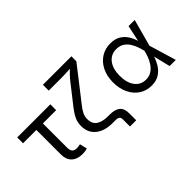

<svg xmlns="http://www.w3.org/2000/svg" viewBox="-95 -1209 1829 1829"><g transform="rotate(-45 819.5 -294.0)"><path d="M339.4 6.8Q268.6 6.8 229 -30.5Q189.5 -67.9 189.5 -134.8V-467.3H9.8V-545.9H456.1V-467.3H277.3V-141.6Q277.3 -105 292.2 -88.1Q307.1 -71.3 341.3 -71.3Q350.1 -71.3 363 -73.2Q376 -75.2 386.7 -77.1L404.3 -2.9Q376.5 6.8 339.4 6.8Z M843.3 140.1V46.4Q843.3 20 830.6 10Q817.9 0 786.1 0H749.5Q641.6 0 579.1 -51.3Q516.6 -102.5 516.6 -192.4Q516.6 -241.7 535.6 -282.2Q554.7 -322.8 590.6 -368.7Q626.5 -414.6 676.8 -478.5L740.2 -559.6Q764.6 -590.8 786.6 -613.8Q808.6 -636.7 827.1 -653.8Q795.4 -651.4 760.3 -650.1Q725.1 -648.9 696.3 -648.9H537.6V-727.5H921.4V-660.6L740.2 -427.7Q694.3 -368.7 664.3 -330.8Q634.3 -293 619.6 -262.9Q605 -232.9 605 -197.3Q605 -132.8 647.9 -104.7Q690.9 -76.7 763.2 -76.7H788.1Q857.9 -76.7 892.6 -47.6Q927.2 -18.6 927.2 44.4V140.1Z M1265.6 11.7Q1195.3 11.7 1141.1 -24.4Q1086.9 -60.5 1056.4 -124.3Q1025.9 -188 1025.9 -270.5Q1025.9 -354 1056.9 -417.5Q1087.9 -481 1143.1 -516.8Q1198.2 -552.7 1269.5 -552.7Q1332.5 -552.7 1373.8 -527.1Q1415 -501.5 1439 -462.2Q1462.9 -422.9 1474.6 -381.8L1509.8 -545.9H1592.8L1518.6 -272.9L1600.6 0H1517.6L1476.6 -167.5Q1463.4 -125.5 1438.2 -84.2Q1413.1 -43 1371.1 -15.6Q1329.1 11.7 1265.6 11.7ZM1451.2 -272.9 1450.7 -274.4Q1444.3 -300.3 1432.9 -334Q1421.4 -367.7 1401.6 -399.9Q1381.8 -432.1 1350.1 -453.1Q1318.4 -474.1 1272 -474.1Q1199.7 -474.1 1157.5 -419.4Q1115.2 -364.7 1115.2 -270Q1115.2 -176.8 1156.5 -121.8Q1197.8 -66.9 1267.1 -66.9Q1312.5 -66.9 1344.7 -88.4Q1377 -109.9 1398.4 -142.8Q1419.9 -175.8 1432.4 -210.4Q1444.8 -245.1 1450.7 -271.5Z"/></g></svg>

Font: Inter
Style: Regular
Weight: 400
Designer: Rasmus Andersson
Foundry: rsms
Version: Version 4.001;git-9221beed3